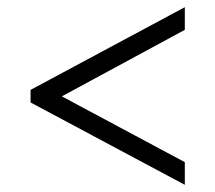

<svg xmlns="http://www.w3.org/2000/svg" viewBox="-20 -625 599 534"><path d="M494 -111 65 -340V-375L494 -605V-542L152 -357L494 -174Z"/></svg>

Font: Noto Serif Bengali
Style: Regular
Weight: 400
Designer: Juan Bruce, Universal Thirst, Indian Type Foundry and the Monotype Design Team.
Foundry: Monotype Imaging Inc.
Version: Version 2.003